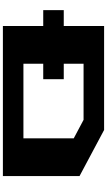

<svg xmlns="http://www.w3.org/2000/svg" viewBox="274 -1014 740 1328"><g transform="rotate(90 644.0 -350.0)"><path d="M50 -279V-421H160V-700H879L1198 -530V0H160V-279ZM421 -142H937V-490L809 -558H421V-421H528V-279H421Z"/></g></svg>

Font: Stalinist One
Style: Regular
Weight: 400
Designer: Jovanny Lemonad
Foundry: Alexey Maslov, Jovanny Lemonad
Version: Version 3.004